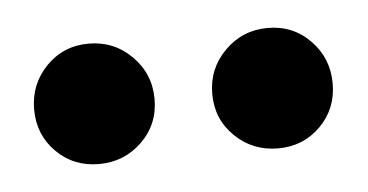

<svg xmlns="http://www.w3.org/2000/svg" viewBox="-26 -720 362 189"><g transform="rotate(-5 154.5 -625.5)"><path d="M243 -566Q218 -566 200.5 -583Q183 -600 183 -625Q183 -650 200.5 -667.5Q218 -685 243 -685Q268 -685 285 -667.5Q302 -650 302 -625Q302 -600 285 -583Q268 -566 243 -566ZM66 -566Q41 -566 24 -583Q7 -600 7 -625Q7 -650 24 -667.5Q41 -685 66 -685Q91 -685 108.5 -667.5Q126 -650 126 -625Q126 -600 108.5 -583Q91 -566 66 -566Z"/></g></svg>

Font: DM Sans 11pt SemiBold
Style: Regular
Weight: 600
Version: Version 4.004;gftools[0.9.30]